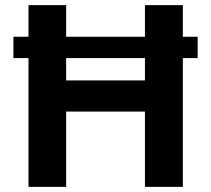

<svg xmlns="http://www.w3.org/2000/svg" viewBox="-20 -727 820 747"><path d="M749 -501H691.4V0H543.9V-293H237.3V0H90.8V-501H32.2V-584H90.8V-707H237.3V-584H543.9V-707H691.4V-584H749ZM543.9 -414.1V-501H237.3V-414.1Z"/></svg>

Font: Pretendard
Style: Bold
Weight: 700
Designer: Base glyphs from Inter by Rasmus Andersson; Hangeul glyphs from Noto Sans CJK(Source Han Sans) by Jang Soo-young and Kan
Foundry: Kil Hyung-jin
Version: Version 1.309